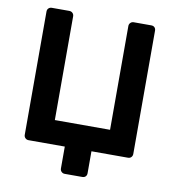

<svg xmlns="http://www.w3.org/2000/svg" viewBox="-91 -780 911 1000"><g transform="rotate(10 365.0 -280.0)"><path d="M318 140Q308 140 301 133Q294 126 294 116V0H102Q92 0 85 -7Q78 -14 78 -24V-676Q78 -687 85 -693.5Q92 -700 102 -700H194Q205 -700 212 -693Q219 -686 219 -676V-127H511V-676Q511 -686 518 -693Q525 -700 535 -700H628Q639 -700 645.5 -693.5Q652 -687 652 -676V-24Q652 -14 645.5 -7Q639 0 628 0H435V116Q435 127 428.5 133.5Q422 140 411 140Z"/></g></svg>

Font: Rubik AZ
Style: Regular
Weight: 500
Designer: Hubert and Fischer
Foundry: Hubert & Fischer
Version: Version 2.000